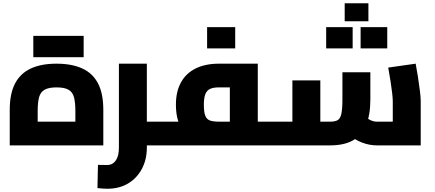

<svg xmlns="http://www.w3.org/2000/svg" viewBox="-20 -895 2675 1182"><path d="M40 0V-219Q40 -319 73 -381.5Q106 -444 170 -473.5Q234 -503 328 -503Q422 -503 486.5 -473.5Q551 -444 583.5 -381.5Q616 -319 616 -219V0ZM212 -69 132 -146H524L444 -69V-212Q444 -264 435.5 -296Q427 -328 402 -342.5Q377 -357 328 -357Q280 -357 254.5 -342.5Q229 -328 220.5 -296Q212 -264 212 -212ZM185 -543V-674H358V-543ZM322 -543V-674H495V-543Z M857 0V-146H987V0ZM641 267Q630 267 614 266Q598 265 580 263L583 120Q601 120 616.5 120.5Q632 121 639 121Q673 121 692.5 93.5Q712 66 712 14V-503H884V14Q884 87 853.5 144.5Q823 202 768.5 234.5Q714 267 641 267ZM987 0V-146Q993 -146 996.5 -141Q1000 -136 1002.5 -126.5Q1005 -117 1006 -103.5Q1007 -90 1007 -73Q1007 -56 1006 -42.5Q1005 -29 1002.5 -19.5Q1000 -10 996.5 -5Q993 0 987 0Z M1567 0V-146H1670V0ZM987 0V-146H1428L1395 -118V-381L1424 -357H1328Q1293 -357 1273 -347.5Q1253 -338 1244 -315Q1235 -292 1235 -251Q1235 -204 1244 -182Q1253 -160 1273 -153Q1293 -146 1328 -146V-7Q1244 -7 1184.5 -32Q1125 -57 1094 -111Q1063 -165 1063 -251Q1063 -331 1094 -387.5Q1125 -444 1184.5 -473.5Q1244 -503 1328 -503H1567V0ZM987 0Q982 0 978 -5Q974 -10 972 -19.5Q970 -29 968.5 -42.5Q967 -56 967 -73Q967 -96 969 -112Q971 -128 975.5 -137Q980 -146 987 -146ZM1670 0V-146Q1676 -146 1679.5 -141Q1683 -136 1685.5 -126.5Q1688 -117 1689 -103.5Q1690 -90 1690 -73Q1690 -56 1689 -42.5Q1688 -29 1685.5 -19.5Q1683 -10 1679.5 -5Q1676 0 1670 0ZM1255 -597V-728H1428V-597Z M2300 0Q2254 0 2208.5 -17.5Q2163 -35 2126 -68L2230 -175Q2247 -161 2264.5 -153.5Q2282 -146 2300 -146H2495L2398 -62V-273Q2398 -288 2394.5 -320Q2391 -352 2384.5 -393.5Q2378 -435 2370 -479L2539 -503Q2546 -467 2553 -421.5Q2560 -376 2565 -336Q2570 -296 2570 -273V0ZM1670 0V-146H1815L1780 -108V-400H1952V0ZM1952 0V-146H2012Q2043 -146 2059 -155.5Q2075 -165 2081.5 -194.5Q2088 -224 2088 -284V-450H2260V-284Q2260 -186 2233 -123Q2206 -60 2151.5 -30Q2097 0 2012 0ZM1670 0Q1665 0 1661 -5Q1657 -10 1655 -19.5Q1653 -29 1651.5 -42.5Q1650 -56 1650 -73Q1650 -96 1652 -112Q1654 -128 1658.5 -137Q1663 -146 1670 -146ZM2102 -764V-875H2248V-764ZM1988 -597V-728H2151V-597ZM2200 -597V-728H2364V-597Z"/></svg>

Font: Cairo Play Black
Style: Regular
Weight: 900
Version: Version 3.119